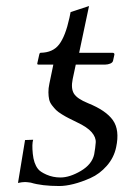

<svg xmlns="http://www.w3.org/2000/svg" viewBox="-20 -604 409 636"><path d="M156.7 -390.1H106.9Q103 -390.1 103.5 -394L110.4 -424.8Q111.3 -428.7 114.3 -429.2Q155.3 -429.7 176 -457Q196.8 -484.4 210 -544.9L213.9 -564L274.9 -584L242.2 -429.2H352.1Q356 -429.2 357.7 -427.5Q359.4 -425.8 358.9 -422.9L354.5 -402.8Q353 -396.5 345 -393.3Q336.9 -390.1 329.1 -390.1H231L220.7 -341.8Q214.4 -311 224.9 -293.9Q235.4 -276.9 271.5 -262.2Q331.1 -238.3 354 -205.8Q377 -173.3 364.7 -116.2Q357.4 -81.5 333.7 -54.7Q310.1 -27.8 280 -14.4Q250 -1 223.6 5.6Q197.3 12.2 176.3 12.2Q118.7 12.2 82 1Q68.4 -1 63 -1Q53.7 -1 39.6 2L63 -140.1L89.8 -141.1Q85.4 -127 88.6 -94.7Q91.8 -62.5 105.5 -44.9Q112.3 -35.2 133.8 -25.6Q155.3 -16.1 180.2 -16.1Q210.9 -16.1 247.8 -37.8Q284.7 -59.6 292 -92.8Q295.9 -114.7 297.1 -131.8Q298.3 -148.9 283.7 -166Q269 -183.1 234.4 -199.2Q216.8 -208 207.8 -212.4Q198.7 -216.8 185.3 -225.1Q171.9 -233.4 165.8 -239.5Q159.7 -245.6 152.3 -255.1Q145 -264.6 142.8 -274.7Q140.6 -284.7 140.4 -297.9Q140.1 -311 143.6 -327.1Z"/></svg>

Font: Linux Biolinum
Style: Italic
Weight: 400
Italic angle: -12°
Designer: Philipp H. Poll
Foundry: Philipp H. Poll
Version: Version 1.1.3 ; ttfautohint (v0.9)